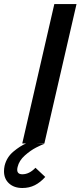

<svg xmlns="http://www.w3.org/2000/svg" viewBox="-72 -710 399 950"><path d="M103.5 120.1 151.9 165.5Q127.9 192.4 100.3 206.3Q72.8 220.2 38.6 220.2Q-2.4 220.2 -27.3 197.5Q-52.2 174.8 -52.2 137.2Q-52.2 124.5 -49.3 110.4Q-39.1 67.9 -5.6 40Q27.8 12.2 56.6 0H38.1L196.8 -689.9H306.6L147.5 0H110.8L147.9 1.5Q134.8 5.9 106.9 20Q79.1 34.2 50.8 59.3Q22.5 84.5 15.1 116.2Q13.2 123.5 13.2 129.9Q13.2 152.3 38.6 152.3Q72.8 152.3 103.5 120.1Z"/></svg>

Font: Acari Sans SemiBold
Style: Italic
Weight: 600
Italic angle: -13°
Designer: Alfredo Marco Pradil and Stefan Peev
Foundry: Hanken Design Co.
Version: Version 1.045;January 11, 2019;FontCreator 11.5.0.2425 64-bi